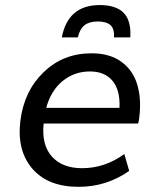

<svg xmlns="http://www.w3.org/2000/svg" viewBox="-20 -723 609 754"><path d="M371.6 -703.1Q435.5 -703.1 465.6 -672.6Q495.6 -642.1 491.7 -576.2H427.7Q429.7 -610.4 413.6 -624.5Q397.5 -638.7 363.8 -638.7Q331.5 -638.7 312.5 -624.3Q293.5 -609.9 285.6 -576.2H222.7Q247.1 -703.1 371.6 -703.1ZM449.2 -299.3Q452.6 -368.2 422.1 -405.3Q391.6 -442.4 333 -442.4Q272 -442.4 225.1 -404.3Q179.2 -365.7 161.6 -299.3ZM288.6 10.7Q168.9 10.7 107.4 -60.1Q45.4 -131.8 60.1 -249Q74.7 -365.7 150.9 -439Q227.5 -513.7 339.4 -513.7Q410.2 -513.7 455.8 -481Q501.5 -448.2 518.6 -392.1Q536.1 -335 526.9 -261.7Q526.4 -252.4 522.5 -237.8H151.4Q142.6 -153.8 184.1 -107.9Q225.1 -62.5 302.2 -62.5Q392.1 -62.5 468.3 -118.2L487.3 -51.8Q398.4 10.7 288.6 10.7Z"/></svg>

Font: Ride
Style: Italic
Weight: 400
Version: Version 3.000